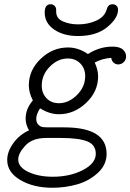

<svg xmlns="http://www.w3.org/2000/svg" viewBox="-20 -659 615 906"><path d="M14 96Q14 57 42.5 17Q71 -23 117 -44Q101 -71 101 -99Q101 -146 135 -185Q116 -223 116 -256Q116 -328 172 -381.5Q228 -435 301 -435Q350 -435 395 -404Q450 -439 510 -439Q545 -439 560 -425Q575 -411 575 -393Q575 -376 563.5 -365.5Q552 -355 538 -355Q526 -355 516.5 -363Q507 -371 505 -386L487 -384L464 -379L444 -372L427 -364Q443 -329 443 -299Q443 -227 386.5 -173.5Q330 -120 258 -120Q213 -120 169 -148Q151 -119 151 -99Q151 -80 161 -70.5Q171 -61 181.5 -59.5Q192 -58 212 -58H283Q483 -58 483 67Q483 119 441.5 157Q400 195 344 211Q288 227 228 227Q138 227 76 190.5Q14 154 14 96ZM66 94Q66 130 114 152.5Q162 175 229 175Q310 175 371 143.5Q432 112 432 67Q432 24 391.5 8Q351 -8 267 -8H198Q133 -8 99.5 28Q66 64 66 94ZM177 -255Q177 -219 199.5 -195.5Q222 -172 258 -172Q304 -172 343 -210.5Q382 -249 382 -300Q382 -336 359 -359.5Q336 -383 300 -383Q253 -383 215 -344.5Q177 -306 177 -255ZM191 -600Q191 -639 219 -639Q230 -639 237.5 -631.5Q245 -624 245 -613V-604Q245 -572 277 -558Q309 -544 349 -544Q395 -544 434 -561.5Q473 -579 483 -613L484 -616Q485 -618 485.5 -619.5Q486 -621 487 -624Q488 -627 489.5 -628.5Q491 -630 493 -632.5Q495 -635 497.5 -636Q500 -637 503.5 -638Q507 -639 511 -639Q522 -639 529.5 -632Q537 -625 537 -613Q537 -573 486 -531Q435 -489 348 -489Q280 -489 235.5 -519.5Q191 -550 191 -600Z"/></svg>

Font: CMU Typewriter Text
Style: LightOblique
Weight: 200
Italic angle: -9.46001°
Version: Version 0.7.0